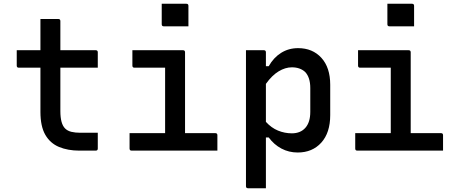

<svg xmlns="http://www.w3.org/2000/svg" viewBox="-20 -801 2440 1021"><path d="M500 -95V-11Q500 0 489 0H402Q341 0 294 -19.5Q247 -39 221 -84Q195 -129 195 -206V-441H80Q69 -441 69 -452V-534H195V-700H290Q301 -700 301 -689V-534H489Q500 -534 500 -523V-441H301V-210Q301 -143 326 -118Q339 -105 359.5 -100Q380 -95 408 -95Z M669 -93H858V-441H695Q684 -441 684 -452V-534H953Q964 -534 964 -523V-93H1125Q1136 -93 1136 -82V0H680Q669 0 669 -11ZM840 -781H971Q982 -781 982 -770V-661H851Q840 -661 840 -672Z M1288 -534H1383Q1394 -534 1394 -523V-449H1409Q1435 -495 1475 -520Q1515 -545 1565 -545Q1642 -545 1689 -493.5Q1736 -442 1736 -350V-189Q1736 -95 1688.5 -42.5Q1641 10 1563 10Q1516 10 1476.5 -11Q1437 -32 1409 -70H1394V200H1299Q1288 200 1288 189ZM1532 -443Q1497 -443 1461.5 -421.5Q1426 -400 1394 -355V-153Q1423 -121 1458.5 -106.5Q1494 -92 1532 -92Q1578 -92 1604 -121.5Q1630 -151 1630 -206V-333Q1630 -389 1603 -418Q1576 -443 1532 -443Z M1869 -93H2058V-441H1895Q1884 -441 1884 -452V-534H2153Q2164 -534 2164 -523V-93H2325Q2336 -93 2336 -82V0H1880Q1869 0 1869 -11ZM2040 -781H2171Q2182 -781 2182 -770V-661H2051Q2040 -661 2040 -672Z"/></svg>

Font: Recursive Mn Lnr St Med
Style: Regular
Weight: 500
Monospace: yes
Version: Version 1.079;hotconv 1.0.112;makeotfexe 2.5.65598; ttfautoh